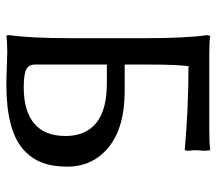

<svg xmlns="http://www.w3.org/2000/svg" viewBox="-60 -636 705 626"><g transform="rotate(90 293.0 -322.5)"><path d="M189.9 -317.9V-84Q189.9 -63 206.3 -54.9Q222.7 -46.9 264.2 -46.9Q341.8 -46.9 382.3 -81.1Q422.9 -115.2 422.9 -183.1Q422.9 -248.5 380.4 -283.2Q337.9 -317.9 251 -317.9ZM104 -444.8Q104 -572.8 94.2 -644L96.2 -654.8Q114.7 -651.9 148.9 -651.9H409.2Q445.3 -651.9 469.2 -654.8L471.2 -638.2Q469.2 -615.7 469.2 -608.9Q469.2 -597.7 471.2 -584L469.2 -571.8Q330.1 -584 196.8 -584V-588.9Q189.9 -564.9 189.9 -444.8V-376H277.8Q394 -376 458.5 -324.5Q522.9 -272.9 522.9 -188Q522.9 -141.1 509.3 -105.7Q495.6 -70.3 465.1 -43.9Q434.6 -17.6 381.8 -3.9Q329.1 9.8 254.9 9.8Q235.8 9.8 199.5 8.3Q163.1 6.8 148.9 6.8Q133.8 6.8 120.4 7.6Q106.9 8.3 101.1 8.8L95.2 9.8L94.2 -1Q104 -68.8 104 -200.2Z"/></g></svg>

Font: Linear Smooth Low Contrast
Style: Regular
Weight: 500
Designer: Philipp H. Poll, Flanker
Foundry: Philipp H. Poll, reworked by Flanker
Version: Version 1.010 | FøM Fix